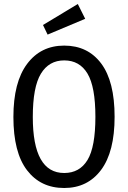

<svg xmlns="http://www.w3.org/2000/svg" viewBox="-20 -928 641 960"><path d="M369 -908 406 -834 218 -755 195 -803ZM301 -700Q419 -700 486 -610.5Q553 -521 553 -344Q553 -169 485.5 -78.5Q418 12 301 12Q183 12 115 -77Q47 -166 47 -343Q47 -517 115.5 -608.5Q184 -700 301 -700ZM301 -626Q225 -626 184.5 -559.5Q144 -493 144 -343Q144 -63 301 -63Q378 -63 417.5 -128Q457 -193 457 -344Q457 -494 417.5 -560Q378 -626 301 -626Z"/></svg>

Font: Fira Sans Condensed
Style: Regular
Weight: 400
Width: 3
Designer: Carrois Corporate & Edenspiekermann AG
Foundry: Carrois Corporate GbR & Edenspiekermann AG
Version: Version 4.202;PS 004.202;hotconv 1.0.88;makeotf.lib2.5.64775